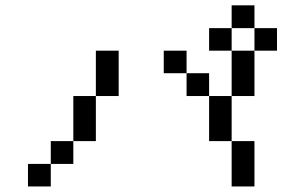

<svg xmlns="http://www.w3.org/2000/svg" viewBox="-20 -796 1040 707"><path d="M750 -609.4V-692.4H833V-609.4ZM583 -526.4V-609.4H667V-526.4ZM83 -109.4V-192.4H167V-109.4ZM833 -609.4H917V-442.4H833ZM917 -609.4V-692.4H833V-776.4H917V-692.4H1000V-609.4ZM833 -276.4H750V-442.4H667V-526.4H750V-442.4H833ZM833 -276.4H917V-109.4H833ZM333 -442.4V-276.4H250V-192.4H167V-276.4H250V-442.4ZM333 -442.4V-609.4H417V-442.4Z"/></svg>

Font: KH Dot Kodenmachou 12
Style: Regular
Weight: 400
Designer: Original version for X68000 by Keitarou Hiraki (http://hp.vector.co.jp/authors/VA000874/) / TrueType conversion by Homem
Version: Version 1.00.20150527